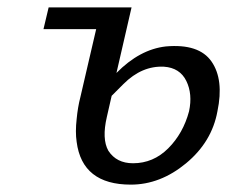

<svg xmlns="http://www.w3.org/2000/svg" viewBox="-20 -492 616 521"><path d="M430 -366Q520 -374 554 -325Q588 -276 570 -190Q555 -107 485 -49Q415 9 335 9Q203 9 188 -107Q184 -134 188 -169Q191 -201 198 -228Q206 -262 220.5 -325Q235 -388 241 -413H98L112 -472H337L296 -294Q359 -358 430 -366ZM283 -232 270 -175Q256 -115 274 -83Q296 -49 341 -49Q396 -49 436.5 -89.5Q477 -130 493 -190Q503 -237 485.5 -272.5Q468 -308 425 -311Q365 -314 315 -264Z"/></svg>

Font: Coval
Style: Light Italic
Weight: 300
Foundry: Context Ltd
Version: Version 001.000